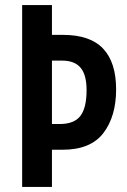

<svg xmlns="http://www.w3.org/2000/svg" viewBox="-20 -734 500 754"><path d="M436 -383Q436 -277 386 -211.5Q336 -146 226 -146H184V0H67V-714H184V-597H228Q334 -597 385 -543Q436 -489 436 -383ZM215 -247Q271 -247 295.5 -278.5Q320 -310 320 -380Q320 -440 296.5 -468Q273 -496 224 -496H184V-247Z"/></svg>

Font: Noto Sans ExtraCondensed SemiBold
Style: Regular
Weight: 600
Width: 2
Designer: Monotype Design Team
Foundry: Monotype Imaging Inc.
Version: Version 2.013; ttfautohint (v1.8.4.7-5d5b)